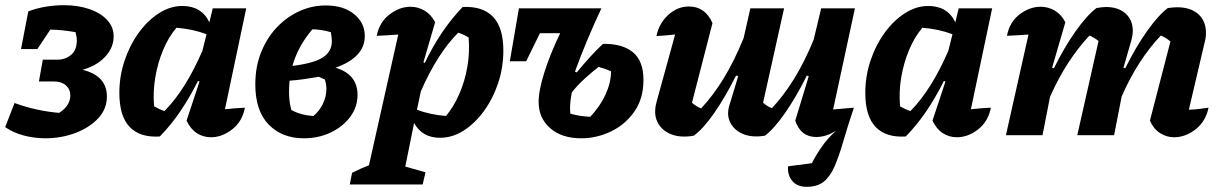

<svg xmlns="http://www.w3.org/2000/svg" viewBox="-31 -521 4707 740"><path d="M144 12Q102 12 61.5 1.5Q21 -9 -11 -31L25 -124Q110 -93 197 -86Q240 -114 240 -153Q240 -177 223 -192Q206 -207 177 -207H119L134 -291H190Q221 -291 243 -309.5Q265 -328 265 -365Q265 -380 260 -397Q210 -406 163 -407L113 -332H50L78 -477Q112 -490 147 -495.5Q182 -501 215 -501Q270 -501 313.5 -486Q357 -471 382 -444Q407 -417 407 -381Q407 -337 374 -302Q341 -267 287 -252Q381 -229 381 -149Q381 -101 347.5 -65Q314 -29 259.5 -8.5Q205 12 144 12Z M585 5Q509 10 469 -31.5Q429 -73 429 -163Q429 -227 449 -287Q469 -347 503.5 -394.5Q538 -442 581.5 -470Q625 -498 672 -498Q746 -498 776 -435L789 -489H918L836 -100Q854 -102 873.5 -103.5Q893 -105 913 -106Q903 -53 864 -22.5Q825 8 782 8Q752 8 727.5 -8Q703 -24 688 -56L738 -207L732 -209Q701 -147 665 -93.5Q629 -40 585 5ZM563 -111Q584 -99 603 -93Q684 -175 749 -325L765 -389Q713 -409 649 -414Q619 -379 598 -329Q577 -279 567.5 -223Q558 -167 563 -111Z M1140 12Q1056 12 1004.5 -41Q953 -94 953 -196Q953 -263 975 -318.5Q997 -374 1035 -414.5Q1073 -455 1122 -477.5Q1171 -500 1224 -500Q1293 -500 1334 -466.5Q1375 -433 1375 -382Q1375 -300 1262 -260Q1347 -235 1347 -155Q1347 -109 1319 -71Q1291 -33 1244 -10.5Q1197 12 1140 12ZM1248 -362Q1248 -377 1244 -397Q1226 -402 1208.5 -405Q1191 -408 1173 -408Q1118 -344 1096 -267Q1178 -277 1213 -299.5Q1248 -322 1248 -362ZM1083 -166Q1083 -128 1092 -97Q1128 -77 1177 -74Q1200 -93 1213.5 -121Q1227 -149 1227 -179Q1227 -196 1221 -215Q1210 -219 1198 -225Q1169 -220 1141 -216Q1113 -212 1085 -210Q1083 -188 1083 -166ZM1150 -58Q1152 -59 1154 -60Z M1317 190 1326 145Q1364 126 1391 116L1504 -388Q1483 -386 1462.5 -385Q1442 -384 1421 -383Q1431 -435 1470 -465Q1509 -495 1551 -495Q1580 -495 1605.5 -480Q1631 -465 1646 -435L1601 -281L1606 -278Q1636 -341 1672 -394.5Q1708 -448 1752 -494Q1829 -498 1869 -456.5Q1909 -415 1909 -326Q1909 -261 1889 -201Q1869 -141 1834.5 -93.5Q1800 -46 1756.5 -18Q1713 10 1665 10Q1596 10 1565 -47L1531 121L1609 143L1598 190ZM1576 -98Q1626 -79 1688 -74Q1718 -110 1739.5 -159.5Q1761 -209 1770.5 -265Q1780 -321 1775 -377Q1754 -389 1735 -395Q1655 -315 1591 -169Z M1934 -285 1969 -489H2286H2287Q2260 -432 2233.5 -369Q2207 -306 2185 -245L2192 -242Q2245 -307 2293 -352Q2368 -353 2408.5 -319.5Q2449 -286 2449 -213Q2449 -141 2414 -91Q2379 -41 2324 -14.5Q2269 12 2209 12Q2134 12 2089.5 -27Q2045 -66 2045 -128Q2045 -173 2067.5 -243.5Q2090 -314 2128 -393H2050L1997 -285ZM2166 -101Q2166 -92 2167 -83Q2206 -72 2244 -71Q2282 -111 2303 -157Q2324 -203 2324 -246Q2311 -252 2299.5 -256Q2288 -260 2276 -263Q2250 -243 2222.5 -218Q2195 -193 2173 -165Q2166 -130 2166 -101Z M2643 2Q2591 11 2554.5 -4Q2518 -19 2502.5 -51.5Q2487 -84 2500 -130L2571 -388Q2552 -386 2534 -384.5Q2516 -383 2499 -382Q2509 -431 2544.5 -463.5Q2580 -496 2624 -496Q2687 -496 2715 -432L2636 -125Q2652 -111 2671 -103Q2718 -153 2758.5 -219.5Q2799 -286 2835 -374L2861 -489H2991L2910 -125Q2926 -111 2944 -104Q2990 -153 3030 -218Q3070 -283 3105 -368L3134 -489H3264L3180 -99Q3199 -101 3219 -102.5Q3239 -104 3260 -106Q3235 -31 3218.5 26Q3202 83 3185 121.5Q3168 160 3143.5 179.5Q3119 199 3078 199Q3042 199 3023 177Q3004 155 3006 120L3098 108Q3115 75 3137 43.5Q3159 12 3191 -17Q3153 7 3115 7Q3055 7 3034 -56L3086 -227L3079 -230Q3038 -148 2995.5 -86.5Q2953 -25 2917 2Q2868 10 2833 -4.5Q2798 -19 2783 -50Q2768 -81 2782 -121L2814 -227L2806 -230Q2765 -148 2722.5 -86.5Q2680 -25 2643 2Z M3460 5Q3384 10 3344 -31.5Q3304 -73 3304 -163Q3304 -227 3324 -287Q3344 -347 3378.5 -394.5Q3413 -442 3456.5 -470Q3500 -498 3547 -498Q3621 -498 3651 -435L3664 -489H3793L3711 -100Q3729 -102 3748.5 -103.5Q3768 -105 3788 -106Q3778 -53 3739 -22.5Q3700 8 3657 8Q3627 8 3602.5 -8Q3578 -24 3563 -56L3613 -207L3607 -209Q3576 -147 3540 -93.5Q3504 -40 3460 5ZM3438 -111Q3459 -99 3478 -93Q3559 -175 3624 -325L3640 -389Q3588 -409 3524 -414Q3494 -379 3473 -329Q3452 -279 3442.5 -223Q3433 -167 3438 -111Z M3846 0 3933 -388Q3917 -387 3897.5 -385.5Q3878 -384 3850 -383Q3860 -436 3898.5 -465.5Q3937 -495 3980 -495Q4009 -495 4034.5 -480Q4060 -465 4075 -435L4024 -260L4031 -258Q4071 -339 4114.5 -400.5Q4158 -462 4195 -490Q4206 -492 4215.5 -493Q4225 -494 4232 -494Q4279 -494 4307 -469Q4335 -444 4335 -402Q4335 -394 4333.5 -384.5Q4332 -375 4329 -364L4299 -260L4306 -258Q4346 -339 4389.5 -400.5Q4433 -462 4470 -490Q4492 -493 4506 -493Q4558 -493 4587.5 -466.5Q4617 -440 4617 -394Q4617 -376 4612 -358L4551 -98Q4577 -99 4593.5 -101.5Q4610 -104 4627 -106Q4616 -53 4577 -22.5Q4538 8 4494 8Q4465 8 4440 -8Q4415 -24 4401 -56L4480 -361Q4463 -376 4443 -384Q4400 -339 4362 -280.5Q4324 -222 4292 -149L4263 0H4121L4203 -363Q4187 -376 4168 -384Q4124 -337 4086 -278.5Q4048 -220 4016 -148L3987 0Z"/></svg>

Font: Piazzolla
Style: Bold Italic
Weight: 700
Italic angle: -11.3°
Designer: Juan Pablo del Peral
Foundry: Huerta Tipografica
Version: Version 1.330